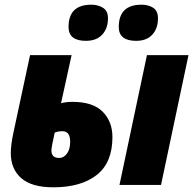

<svg xmlns="http://www.w3.org/2000/svg" viewBox="-20 -788 823 818"><path d="M440 -710Q440 -742 418.5 -755Q397 -768 369 -768Q272 -768 272 -673Q272 -614 346 -614Q391 -614 415.5 -640.5Q440 -667 440 -710ZM653 -710Q653 -742 632.5 -755Q612 -768 583 -768Q486 -768 486 -673Q486 -614 560 -614Q605 -614 629 -640.5Q653 -667 653 -710ZM459 -204Q459 -270 417.5 -312Q376 -354 289 -354Q260 -354 240 -348L285 -553H108L37 -222Q26 -170 26 -136Q26 -68 70.5 -29Q115 10 207 10Q325 10 392 -42.5Q459 -95 459 -204ZM666 0 783 -553H606L489 0ZM199 -147Q199 -160 213 -223Q227 -229 246 -229Q279 -229 279 -184Q279 -153 265.5 -134Q252 -115 232 -115Q199 -115 199 -147Z"/></svg>

Font: Noto Sans Display SemiCondensed Black
Style: Italic
Weight: 900
Width: 4
Designer: Monotype Design team
Foundry: Monotype Imaging Inc.
Version: 1.000